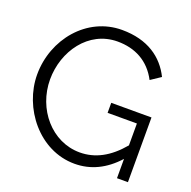

<svg xmlns="http://www.w3.org/2000/svg" viewBox="-127 -841 970 973"><g transform="rotate(20 358.0 -355.0)"><path d="M444 -349V-295H602V-177C534 -96 461 -58 379 -58C228 -58 112 -195 112 -355C112 -506 212 -652 369 -652C463 -652 541 -612 587 -524L641 -560C596 -651 510 -715 370 -715C181 -715 42 -546 42 -356C42 -176 183 5 374 5C460 5 536 -31 602 -104V0H661V-349Z"/></g></svg>

Font: FIGSv2-sans-serif
Style: Regular
Weight: 400
Designer: Matt McInerney, Pablo Impallari, Rodrigo Fuenzalida,Mirko Velimirovic
Foundry: Matt McInerney, Pablo Impallari, Rodrigo Fuenzalida
Version: Version 4.021;hotconv 1.0.109;makeotfexe 2.5.65596